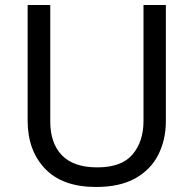

<svg xmlns="http://www.w3.org/2000/svg" viewBox="-20 -734 771 764"><path d="M640 -252Q640 -178 610 -118.5Q580 -59 518.5 -24.5Q457 10 362 10Q229 10 159.5 -62.5Q90 -135 90 -254V-714H180V-251Q180 -164 226.5 -116Q273 -68 367 -68Q464 -68 507.5 -119.5Q551 -171 551 -252V-714H640Z"/></svg>

Font: Noto Sans Shavian
Style: Regular
Weight: 400
Designer: Monotype Design Team
Foundry: Monotype Imaging Inc.
Version: Version 2.001; ttfautohint (v1.8.4.7-5d5b)